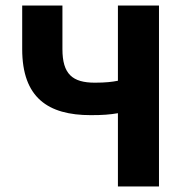

<svg xmlns="http://www.w3.org/2000/svg" viewBox="-20 -672 670 692"><path d="M405 0H553V-652H405V-381C385 -377 361 -374 322 -374C241 -374 205 -405 205 -495V-652H60V-495C60 -320 153 -257 307 -257C350 -257 376 -259 405 -264Z"/></svg>

Font: Giro Sans Regular
Style: Bold
Weight: 700
Designer: Paul D. Hunt
Foundry: Adobe Systems Incorporated
Version: Version 1.000;PS 1.0;hotconv 1.0.88;makeotf.lib2.5.647800